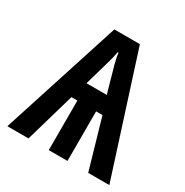

<svg xmlns="http://www.w3.org/2000/svg" viewBox="-131 -648 728 755"><g transform="rotate(30 233.0 -270.0)"><path d="M292 -540 465 0H369L304 -225H275V0H190V-225H163L98 0H2L176 -540ZM232 -469Q228 -444 221 -421L187 -302H279L246 -419Q242 -434 239.5 -446Q237 -458 236 -469Z"/></g></svg>

Font: Noto Sans ExtraCondensed Medium
Style: Regular
Weight: 500
Width: 2
Designer: Monotype Design Team
Foundry: Monotype Imaging Inc.
Version: Version 2.013; ttfautohint (v1.8.4.7-5d5b)